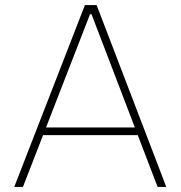

<svg xmlns="http://www.w3.org/2000/svg" viewBox="-20 -733 708 753"><path d="M36 0Q58.5 -58 83 -121.2Q107.5 -184.5 130 -242L225 -486.5Q250.5 -552 271.2 -605.5Q292 -659 313 -713H359Q380 -658.5 400.2 -605.5Q420.5 -552.5 446 -486L540 -240.5Q562.5 -181.5 586.5 -119.2Q610.5 -57 632 0H598Q572.5 -67 545.2 -138Q518 -209 494 -272L339 -677H333L177 -275.5Q151.5 -210 124 -138.8Q96.5 -67.5 70 0ZM137 -203V-233H532V-203Z"/></svg>

Font: Commissioner Thin Thin
Style: Regular
Weight: 250
Version: Version 1.000